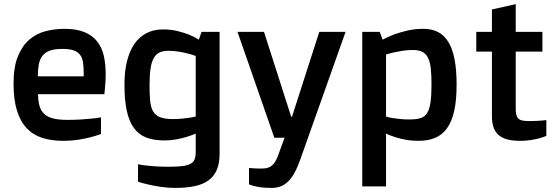

<svg xmlns="http://www.w3.org/2000/svg" viewBox="-20 -670 2718 934"><path d="M45.9 -263.2Q45.9 -343.8 66.9 -395.5Q87.9 -447.3 122.6 -477.1Q157.2 -506.8 201.7 -518.3Q246.1 -529.8 293 -529.8Q352.1 -529.8 390.9 -513.7Q429.7 -497.6 452.6 -468.5Q475.6 -439.5 484.9 -398.9Q494.1 -358.4 494.1 -309.6Q494.1 -286.6 492.4 -262.2Q490.7 -237.8 487.8 -211.9H165Q165.5 -177.2 172.6 -153.6Q179.7 -129.9 196 -115Q212.4 -100.1 239.5 -93.5Q266.6 -86.9 307.1 -86.9Q341.3 -86.9 371.1 -88.6Q400.9 -90.3 423.3 -92.8Q449.7 -95.2 471.2 -99.1V-18.1Q446.3 -8.8 417 -1.5Q392.1 4.9 358.9 10Q325.7 15.1 288.1 15.1Q230.5 15.1 185.5 0.7Q140.6 -13.7 109.6 -46.6Q78.6 -79.6 62.3 -132.8Q45.9 -186 45.9 -263.2ZM387.2 -298.8V-317.4Q387.2 -346.7 383.5 -368.4Q379.9 -390.1 368.7 -404.3Q357.4 -418.5 336.9 -425.3Q316.4 -432.1 282.2 -432.1Q245.6 -432.1 222.4 -423.6Q199.2 -415 186.3 -398.2Q173.3 -381.3 168.7 -356.4Q164.1 -331.5 164.1 -298.8Z M651.4 128.9Q668.9 132.8 691.9 135.3Q711.4 137.7 739 139.4Q766.6 141.1 800.3 141.1Q841.3 141.1 866.9 137.9Q892.6 134.8 907 126.7Q921.4 118.7 926.8 104.7Q932.1 90.8 932.1 69.8V-20Q910.2 -10.7 885.7 -3.4Q864.3 2.9 837.2 8.1Q810.1 13.2 780.3 13.2Q729 13.2 692.1 -0.7Q655.3 -14.6 631.6 -46.9Q607.9 -79.1 596.7 -131.3Q585.4 -183.6 585.4 -259.8Q585.4 -322.3 597.7 -371.8Q609.9 -421.4 633.5 -455.8Q657.2 -490.2 692.1 -508.5Q727.1 -526.9 772.5 -526.9Q811 -526.9 843 -519Q875 -511.2 898.4 -502Q925.3 -490.7 947.3 -477.1L960.4 -515.1H1048.3V77.1Q1048.3 123.5 1034.9 155.5Q1021.5 187.5 994.4 207.3Q967.3 227.1 926.8 235.6Q886.2 244.1 832.5 244.1Q798.3 244.1 766.1 239.5Q733.9 234.9 708 229Q677.7 222.7 651.4 213.9ZM821.3 -90.8Q841.8 -90.8 861.6 -92.5Q881.3 -94.2 897 -96.7Q915.5 -99.1 932.1 -103V-397.9Q913.1 -404.8 891.1 -410.2Q872.6 -415 848.6 -418.9Q824.7 -422.9 799.3 -422.9Q773.4 -422.9 755.9 -414.6Q738.3 -406.2 727.5 -386.7Q716.8 -367.2 712.2 -335Q707.5 -302.7 707.5 -254.9Q707.5 -210.9 710.4 -179.7Q713.4 -148.4 724.6 -128.7Q735.8 -108.9 758.8 -99.9Q781.7 -90.8 821.3 -90.8Z M1191.4 147Q1198.2 147.9 1207 148.4Q1222.2 149.9 1252.4 149.9Q1269 149.9 1281.5 146.5Q1293.9 143.1 1303 135.3Q1312 127.4 1319.1 115.7Q1326.2 104 1332.5 86.9L1364.3 0H1314.5L1135.3 -515.1H1264.2L1396.5 -102.1H1400.4L1533.2 -515.1H1661.1L1440.4 106.9Q1426.8 145 1412.4 171.1Q1397.9 197.3 1381.1 213.4Q1364.3 229.5 1344.5 236.8Q1324.7 244.1 1301.3 244.1Q1274.4 244.1 1254.2 241.7Q1233.9 239.3 1219.7 235.8Q1203.6 231.9 1191.4 227.1V147Z M1857.9 236.8H1742.2V-515.1H1827.1L1841.3 -477.1Q1868.2 -491.7 1899.9 -503.4Q1927.2 -513.2 1962.6 -521.5Q1998 -529.8 2039.1 -529.8Q2080.1 -529.8 2110.4 -514.4Q2140.6 -499 2160.9 -466.1Q2181.2 -433.1 2191.2 -381.6Q2201.2 -330.1 2201.2 -257.8Q2201.2 -181.2 2189.2 -128.9Q2177.2 -76.7 2153.6 -44.7Q2129.9 -12.7 2095.2 1.2Q2060.5 15.1 2015.1 15.1Q1982.4 15.1 1953.9 9.8Q1925.3 4.4 1903.8 -2.4Q1878.9 -10.3 1857.9 -20ZM1857.9 -103Q1872.1 -98.6 1889.6 -95.7Q1904.8 -93.3 1925.5 -91.1Q1946.3 -88.9 1972.2 -88.9Q2003.9 -88.9 2024.7 -95Q2045.4 -101.1 2057.4 -119.6Q2069.3 -138.2 2074.2 -172.1Q2079.1 -206.1 2079.1 -261.2Q2079.1 -306.6 2075.4 -338.1Q2071.8 -369.6 2061.8 -389.4Q2051.8 -409.2 2033.9 -418Q2016.1 -426.8 1988.3 -426.8Q1962.9 -426.8 1939.5 -423.1Q1916 -419.4 1897.9 -415.5Q1876.5 -410.6 1857.9 -404.8Z M2373 -418.9H2296.9V-515.1H2373V-624L2488.8 -649.9V-515.1H2618.7V-418.9H2488.8V-142.1Q2488.8 -124 2491.5 -112.3Q2494.1 -100.6 2501.2 -93.5Q2508.3 -86.4 2521.2 -83.7Q2534.2 -81.1 2554.7 -81.1Q2573.7 -81.1 2589.1 -81.8Q2604.5 -82.5 2615.2 -83.5Q2627.9 -84.5 2637.7 -85.9V-8.8Q2620.6 -2 2601.1 3.4Q2584 7.8 2561 11.5Q2538.1 15.1 2510.7 15.1Q2472.7 15.1 2446.5 7.8Q2420.4 0.5 2404.1 -14.4Q2387.7 -29.3 2380.4 -52Q2373 -74.7 2373 -105Z"/></svg>

Font: Doppio One
Style: Regular
Weight: 400
Designer: Szymon Celej
Foundry: Szymon Celej
Version: Version 1.002